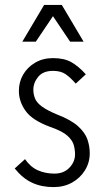

<svg xmlns="http://www.w3.org/2000/svg" viewBox="-20 -755 427 783"><path d="M40 -68 82 -106Q104 -74 134.5 -60.5Q165 -47 202 -47Q240 -47 263 -71Q286 -95 286 -125Q286 -144 281 -163Q276 -182 255.5 -201Q235 -220 186 -237Q112 -264 84.5 -302.5Q57 -341 57 -384Q57 -421 74.5 -451Q92 -481 123.5 -499.5Q155 -518 196 -518Q241 -518 270 -502Q299 -486 330 -452L289 -414Q267 -439 247.5 -452.5Q228 -466 196 -466Q156 -466 136 -442Q116 -418 116 -389Q116 -370 123 -353Q130 -336 151 -320.5Q172 -305 213 -288Q270 -266 298.5 -240Q327 -214 336.5 -186.5Q346 -159 346 -130Q346 -92 326.5 -60.5Q307 -29 274 -10.5Q241 8 198 8Q149 8 110.5 -10Q72 -28 40 -68ZM71 -585 160 -735H232L321 -585H266L196 -689L126 -585Z"/></svg>

Font: Radio Canada Condensed Light
Style: Regular
Weight: 300
Width: 3
Designer: Charles Daoud, Etienne Aubert Bonn, Alexandre Saumier Demers, Jacques Le Bailly
Foundry: Radio-Canada
Version: Version 2.104; ttfautohint (v1.8.4.7-5d5b);gftools[0.9.28.de